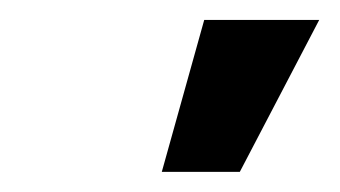

<svg xmlns="http://www.w3.org/2000/svg" viewBox="-20 -758 336 190"><path d="M140.1 -587.9 182.1 -738.3H295.9L217.3 -587.9Z"/></svg>

Font: Inter 28pt SemiBold
Style: Italic
Weight: 600
Italic angle: -9.3988°
Designer: Rasmus Andersson
Foundry: rsms
Version: Version 4.001;git-66647c0bb